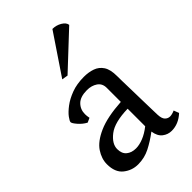

<svg xmlns="http://www.w3.org/2000/svg" viewBox="-220 -805 897 897"><g transform="rotate(-45 228.5 -356.5)"><path d="M437 -52 447 -26Q409 9 364 9Q339 9 319 -6.5Q299 -22 294 -56Q257 -28 220.5 -9.5Q184 9 142 9Q102 9 70.5 -16Q39 -41 39 -95Q39 -131 62 -165.5Q85 -200 140.5 -224.5Q196 -249 291 -255V-348Q291 -377 269.5 -391.5Q248 -406 218 -406Q174 -406 153 -385Q132 -364 132 -333Q132 -321 135 -306L113 -296Q92 -307 75 -326.5Q58 -346 58 -354Q58 -361 70.5 -378Q83 -395 108 -414Q133 -433 169 -446.5Q205 -460 252 -460Q283 -460 308.5 -451Q334 -442 349 -419Q364 -396 364 -353Q364 -343 364.5 -317Q365 -291 366 -257Q367 -223 367.5 -188.5Q368 -154 369 -128Q370 -102 370 -92Q371 -65 381.5 -54.5Q392 -44 406 -44Q412 -44 420 -46Q428 -48 437 -52ZM291 -94V-210Q203 -208 163 -177Q123 -146 123 -111Q123 -81 141 -66Q159 -51 188 -51Q210 -51 236.5 -61.5Q263 -72 291 -94ZM375 -680 202 -518 172 -523 306 -722Q331 -722 352 -709.5Q373 -697 375 -680Z"/></g></svg>

Font: Average
Style: Regular
Weight: 400
Designer: Eduardo Tunni
Foundry: Eduardo Rodriguez Tunni
Version: Version 1.003; ttfautohint (v1.8.4.7-5d5b)